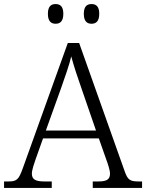

<svg xmlns="http://www.w3.org/2000/svg" viewBox="-22 -926 720 946"><path d="M429 -809C451 -809 467 -821 467 -858C467 -895 451 -906 429 -906C407 -906 391 -895 391 -858C391 -821 407 -809 429 -809ZM252 -809C274 -809 290 -821 290 -858C290 -895 274 -906 252 -906C230 -906 214 -895 214 -858C214 -821 230 -809 252 -809ZM-2 0H233V-32H196C150 -32 135 -44 135 -71C135 -88 147 -123 153 -140L190 -244H465L503 -136C509 -120 520 -87 520 -71C520 -44 507 -32 463 -32H435V0H678V-32H661C618 -32 607 -40 592 -83L368 -714H312L90 -96C70 -41 61 -32 19 -32H-2ZM204 -283 279 -492C298 -546 320 -608 329 -648C341 -603 362 -539 382 -483L451 -283Z"/></svg>

Font: Noto Serif Light
Style: Regular
Weight: 300
Designer: Monotype Design Team
Foundry: Monotype Imaging Inc.
Version: Version 2.013